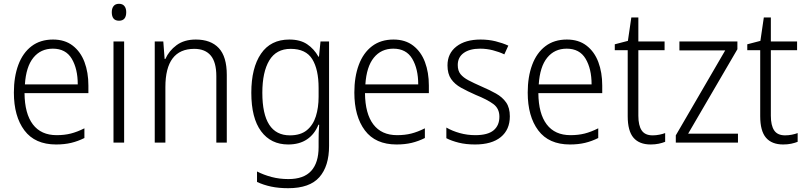

<svg xmlns="http://www.w3.org/2000/svg" viewBox="-20 -750 4237 1010"><path d="M259 -542Q321 -542 362.5 -510Q404 -478 424.5 -423.5Q445 -369 445 -300V-260H109Q110 -152 153 -95.5Q196 -39 278 -39Q319 -39 352.5 -47.5Q386 -56 424 -75V-24Q390 -7 354.5 1.5Q319 10 275 10Q164 10 108.5 -64Q53 -138 53 -263Q53 -346 76.5 -409Q100 -472 146 -507Q192 -542 259 -542ZM258 -494Q194 -494 155.5 -446.5Q117 -399 111 -306H389Q389 -388 357.5 -441Q326 -494 258 -494Z M606 -730Q625 -730 634.5 -718Q644 -706 644 -686Q644 -641 606 -641Q568 -641 568 -686Q568 -706 577.5 -718Q587 -730 606 -730ZM633 -532V0H577V-532Z M1010 -542Q1089 -542 1131 -497Q1173 -452 1173 -356V0H1118V-349Q1118 -423 1088.5 -458Q1059 -493 1002 -493Q850 -493 850 -292V0H794V-532H839L846 -440H850Q869 -483 909 -512.5Q949 -542 1010 -542Z M1502 -542Q1559 -542 1595.5 -517.5Q1632 -493 1655 -452H1658L1666 -532H1711V18Q1711 124 1660 182Q1609 240 1496 240Q1446 240 1406 231.5Q1366 223 1332 207V152Q1367 170 1408.5 181Q1450 192 1497 192Q1578 192 1617 149Q1656 106 1656 24V-8Q1656 -28 1656.5 -49.5Q1657 -71 1659 -94H1655Q1635 -44 1595 -17Q1555 10 1496 10Q1405 10 1353.5 -59.5Q1302 -129 1302 -262Q1302 -393 1353 -467.5Q1404 -542 1502 -542ZM1509 -493Q1433 -493 1396.5 -432Q1360 -371 1360 -262Q1360 -38 1505 -38Q1561 -38 1594 -65Q1627 -92 1641.5 -138Q1656 -184 1656 -241V-287Q1656 -385 1622.5 -439Q1589 -493 1509 -493Z M2050 -542Q2112 -542 2153.5 -510Q2195 -478 2215.5 -423.5Q2236 -369 2236 -300V-260H1900Q1901 -152 1944 -95.5Q1987 -39 2069 -39Q2110 -39 2143.5 -47.5Q2177 -56 2215 -75V-24Q2181 -7 2145.5 1.5Q2110 10 2066 10Q1955 10 1899.5 -64Q1844 -138 1844 -263Q1844 -346 1867.5 -409Q1891 -472 1937 -507Q1983 -542 2050 -542ZM2049 -494Q1985 -494 1946.5 -446.5Q1908 -399 1902 -306H2180Q2180 -388 2148.5 -441Q2117 -494 2049 -494Z M2662 -138Q2662 -68 2614.5 -29Q2567 10 2479 10Q2431 10 2393 0.5Q2355 -9 2328 -23V-79Q2359 -61 2398.5 -50Q2438 -39 2480 -39Q2546 -39 2576.5 -64.5Q2607 -90 2607 -136Q2607 -179 2575.5 -202.5Q2544 -226 2482 -251Q2439 -270 2405.5 -288.5Q2372 -307 2353 -334.5Q2334 -362 2334 -406Q2334 -469 2381 -505.5Q2428 -542 2508 -542Q2550 -542 2586.5 -533Q2623 -524 2654 -510L2633 -464Q2606 -477 2573 -485.5Q2540 -494 2506 -494Q2451 -494 2419.5 -471.5Q2388 -449 2388 -408Q2388 -378 2402.5 -360Q2417 -342 2444.5 -327.5Q2472 -313 2513 -295Q2555 -277 2589 -258Q2623 -239 2642.5 -211Q2662 -183 2662 -138Z M2962 -542Q3024 -542 3065.5 -510Q3107 -478 3127.5 -423.5Q3148 -369 3148 -300V-260H2812Q2813 -152 2856 -95.5Q2899 -39 2981 -39Q3022 -39 3055.5 -47.5Q3089 -56 3127 -75V-24Q3093 -7 3057.5 1.5Q3022 10 2978 10Q2867 10 2811.5 -64Q2756 -138 2756 -263Q2756 -346 2779.5 -409Q2803 -472 2849 -507Q2895 -542 2962 -542ZM2961 -494Q2897 -494 2858.5 -446.5Q2820 -399 2814 -306H3092Q3092 -388 3060.5 -441Q3029 -494 2961 -494Z M3413 -38Q3431 -38 3448.5 -41.5Q3466 -45 3479 -50V-4Q3464 2 3445 6Q3426 10 3403 10Q3343 10 3312.5 -25.5Q3282 -61 3282 -139V-486H3214V-517L3283 -535L3301 -658H3338V-532H3476V-486H3338V-141Q3338 -90 3355.5 -64Q3373 -38 3413 -38Z M3862 0H3535V-38L3795 -485H3554V-532H3859V-491L3600 -47H3862Z M4110 -38Q4128 -38 4145.5 -41.5Q4163 -45 4176 -50V-4Q4161 2 4142 6Q4123 10 4100 10Q4040 10 4009.5 -25.5Q3979 -61 3979 -139V-486H3911V-517L3980 -535L3998 -658H4035V-532H4173V-486H4035V-141Q4035 -90 4052.5 -64Q4070 -38 4110 -38Z"/></svg>

Font: Noto Sans Sinhala UI SemiCondensed Light
Style: Regular
Weight: 300
Width: 4
Designer: Jelle Bosma - Monotype Design Team
Foundry: Monotype Imaging Inc.
Version: Version 2.006; ttfautohint (v1.8.4.7-5d5b)